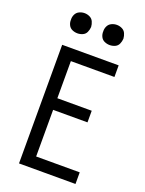

<svg xmlns="http://www.w3.org/2000/svg" viewBox="-174 -1035 847 1118"><g transform="rotate(20 250.0 -476.5)"><path d="M90 0V-735H440V-663H170V-433H383V-361H170V-72H440V0ZM150 -828Q133 -828 117.5 -835Q102 -842 94.5 -857.5Q87 -873 88 -890Q87 -907 94.5 -922.5Q102 -938 117.5 -945.5Q133 -953 150 -953Q167 -953 182.5 -945.5Q198 -938 205 -922.5Q212 -907 213 -890Q212 -873 205 -857.5Q198 -842 182.5 -835Q167 -828 150 -828ZM350 -828Q333 -828 317.5 -835Q302 -842 294.5 -857.5Q287 -873 288 -890Q287 -907 294.5 -922.5Q302 -938 317.5 -945.5Q333 -953 350 -953Q367 -953 382.5 -945.5Q398 -938 405 -922.5Q412 -907 413 -890Q412 -873 405 -857.5Q398 -842 382.5 -835Q367 -828 350 -828Z"/></g></svg>

Font: Iosevka SS01
Style: Regular
Weight: 400
Monospace: yes
Designer: Belleve Invis
Foundry: Belleve Invis
Version: 2.3.3; ttfautohint (v1.8.3)